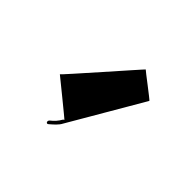

<svg xmlns="http://www.w3.org/2000/svg" viewBox="-43 -899 449 449"><g transform="rotate(-45 181.5 -674.0)"><path d="M158 -770C158 -770 90 -686 90 -687C90 -688 89 -689 88 -690C79 -695 71 -702 65 -710C60 -716 52 -711 57 -706C64 -698 72 -688 82 -683L262 -578C263 -577 307 -636 308 -636C309 -636 157 -769 158 -770Z"/></g></svg>

Font: Hussar Wojna
Style: 3
Weight: 400
Designer: Robert Jablonski
Foundry: Cannot Into Space Fonts
Version: Version 1.01